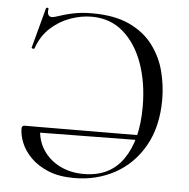

<svg xmlns="http://www.w3.org/2000/svg" viewBox="-49 -690 738 751"><g transform="rotate(5 320.0 -315.0)"><path d="M269.6 12Q209 12 167 -5.5Q125 -23 98.3 -50Q71.6 -77 59.5 -107Q47.4 -137 47.4 -163Q47.4 -175 59.2 -175H120Q120 -125 144.3 -87Q168.6 -49 210.4 -28Q252.2 -7 304.6 -7Q407.2 -7 459.7 -82.5Q512.2 -158 512.2 -288Q512.2 -382.2 485.5 -457.7Q458.8 -533.2 407.7 -577.9Q356.6 -622.6 283 -622.6Q242.4 -622.6 199.8 -607.5Q157.2 -592.4 122.7 -561Q88.2 -529.6 71.2 -480.8Q70.2 -476.8 64.3 -478Q58.4 -479.2 59.4 -482L101.4 -638.4Q102.6 -643.4 107.6 -642.3Q112.6 -641.2 111.6 -637.4Q108.4 -619.2 115.9 -611.9Q123.4 -604.6 138.6 -609.4Q180.4 -623.4 212.6 -629.7Q244.8 -636 283.8 -636Q372.6 -636 431 -608.4Q489.4 -580.8 523.6 -534.8Q557.8 -488.8 571.8 -433.8Q585.8 -378.8 585.8 -324Q585.8 -217 543 -141.5Q500.2 -66 428.2 -27Q356.2 12 269.6 12ZM524.6 -177 525.6 -158 108.8 -153V-175Z"/></g></svg>

Font: Cormorant Infant Light
Style: Regular
Weight: 300
Designer: Christian Thalmann (Catharsis Fonts)
Foundry: Catharsis Fonts
Version: Version 4.001